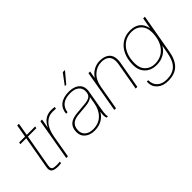

<svg xmlns="http://www.w3.org/2000/svg" viewBox="-48 -1384 2237 2237"><g transform="rotate(-45 1071.0 -265.0)"><path d="M182.1 3.9Q127.9 3.9 101.1 -11.2Q74.2 -26.4 74.2 -64.9Q74.2 -77.1 77.1 -91.8L147.9 -492.2H50.8L55.2 -516.1H151.9L179.2 -671.9H207L180.2 -516.1H318.8L314.9 -492.2H175.8L105 -91.8Q102.1 -78.6 102.1 -64.9Q102.1 -38.1 120.1 -29.1Q138.2 -20 182.1 -20L232.9 -22.9L229 0Q190.9 3.9 182.1 3.9Z M342.8 0H314.9L404.8 -516.1H432.6L412.6 -400.9Q444.8 -465.8 487.5 -492.9Q530.3 -520 585.9 -520Q606.4 -520 640.6 -516.1L636.7 -491.2L585.9 -494.1Q512.2 -494.1 460.7 -439.7Q409.2 -385.3 390.6 -275.9Z M774.9 9.8Q704.1 9.8 658 -26.9Q611.8 -63.5 611.8 -127.9Q611.8 -199.2 651.1 -236.3Q690.4 -273.4 775.9 -280.8L902.8 -292Q965.3 -296.9 995.1 -317.4Q1024.9 -337.9 1024.9 -392.1Q1024.9 -443.4 987.1 -472.7Q949.2 -502 882.8 -502Q721.7 -502 702.6 -366.2H678.7Q684.1 -441.9 736.1 -483.9Q788.1 -525.9 882.8 -525.9Q960 -525.9 1006.3 -490.5Q1052.7 -455.1 1052.7 -392.1Q1052.7 -379.9 1050.8 -366.2L1009.8 -131.8Q997.6 -64.9 997.6 -33.2Q997.6 -12.7 1002.9 0H981Q971.7 -16.6 971.7 -44.9Q971.7 -67.9 978 -102.1Q948.2 -48.3 896.5 -19.3Q844.7 9.8 774.9 9.8ZM774.9 -14.2Q866.2 -14.2 924.1 -70.8Q981.9 -127.4 997.6 -222.2L1011.7 -307.1Q982.9 -274.4 897.9 -267.1L771 -255.9Q639.6 -244.6 639.6 -127.9Q639.6 -75.2 676.5 -44.7Q713.4 -14.2 774.9 -14.2ZM918.9 -604H895L993.7 -735.8H1029.8Z M1486.8 0H1459L1518.6 -340.8Q1522.9 -366.2 1522.9 -387.2Q1522.5 -443.8 1489.7 -472.9Q1457 -502 1395 -502Q1319.3 -502 1261.7 -449.5Q1204.1 -397 1188 -304.2L1134.8 0H1106.9L1196.8 -516.1H1224.6L1208 -422.9Q1239.7 -471.7 1287.8 -498.8Q1335.9 -525.9 1390.6 -525.9Q1466.3 -525.9 1508.5 -491Q1550.8 -456.1 1550.8 -387.2Q1550.8 -362.3 1546.9 -340.8Z M1828.6 -20Q1739.3 -20 1685.1 -73Q1630.9 -126 1630.9 -216.8Q1630.9 -306.6 1661.9 -376.5Q1692.9 -446.3 1752 -486.1Q1811 -525.9 1889.6 -525.9Q2045.4 -525.9 2074.7 -378.9L2098.6 -516.1H2127L2041 -25.9Q2020 93.3 1959.5 149.7Q1898.9 206.1 1792 206.1Q1708 206.1 1658 162.8Q1607.9 119.6 1607.9 51.8Q1607.9 40 1608.9 34.2H1630.9Q1630.9 104 1674.3 143.1Q1717.8 182.1 1792 182.1Q1886.7 182.1 1939.9 132.1Q1993.2 82 2012.7 -25.9L2032.7 -134.8Q2004.4 -82.5 1951.4 -51.3Q1898.4 -20 1828.6 -20ZM1822.8 -43.9Q1930.2 -43.9 1993.9 -121.3Q2057.6 -198.7 2057.6 -329.1Q2057.6 -409.7 2012 -455.8Q1966.3 -502 1893.6 -502Q1786.1 -502 1722.4 -424.6Q1658.7 -347.2 1658.7 -216.8Q1658.7 -136.2 1704.3 -90.1Q1750 -43.9 1822.8 -43.9Z"/></g></svg>

Font: Creato Display Thin
Style: Italic
Weight: 265
Italic angle: -10°
Version: Version 1.000